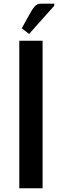

<svg xmlns="http://www.w3.org/2000/svg" viewBox="-20 -1010 332 1030"><path d="M271 -979 136.2 -828.1 96.7 -857.9 135.3 -927.7Q146.5 -947.8 150.9 -955.1Q155.3 -962.4 163.8 -972.9Q172.4 -983.4 180.7 -986.8Q189 -990.2 200.2 -990.2H271ZM83.5 -791.5H208.5V0H83.5Z"/></svg>

Font: Resagnicto
Style: Bold
Weight: 700
Version: Version 0.9991